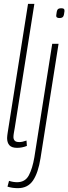

<svg xmlns="http://www.w3.org/2000/svg" viewBox="-20 -760 356 1000"><path d="M126 -740H159L57 -95Q54 -78 52 -66.5Q50 -55 50 -46Q50 -35 56.5 -27.5Q63 -20 81 -20Q96 -20 118 -28L120 0Q95 10 69 10Q41 10 29 -3.5Q17 -17 17 -41Q17 -47 18 -54.5Q19 -62 20 -69ZM299 -717Q307 -717 311.5 -714.5Q316 -712 316 -703Q314 -681 309 -673.5Q304 -666 289 -666Q282 -666 277 -669Q272 -672 273 -681Q275 -702 279.5 -709.5Q284 -717 299 -717ZM285 -532 191 64Q179 140 152 180Q125 220 73 220Q59 220 45 218Q31 216 19 212L27 182Q49 189 69 189Q111 189 130 153.5Q149 118 159 59L252 -532Z"/></svg>

Font: Georama Condensed ExtraLight
Style: Italic
Weight: 200
Width: 3
Italic angle: -9°
Designer: Jean-Baptiste Levee
Foundry: Production Type
Version: Version 1.000